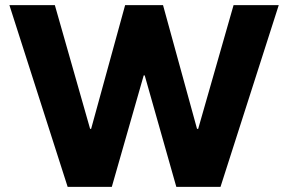

<svg xmlns="http://www.w3.org/2000/svg" viewBox="-20 -727 1122 747"><path d="M16.6 -707H193.4L330.6 -225.6H334.5L466.8 -707H614.3L746.6 -225.6H751L888.7 -707H1064.5L837.9 0H666L543 -433.6H539.1L415 0H243.2Z"/></svg>

Font: Wanted Sans ExtraBold
Style: Regular
Weight: 800
Designer: Original Design by Kil Hyung-jin and Kang Hanbin, Wanted Lab, Inc; Hangeul from Source Han Sans by Jang Soo-young and Ka
Foundry: Wanted Lab, Inc.
Version: Version 1.003